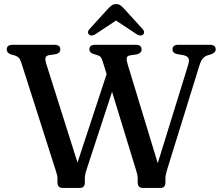

<svg xmlns="http://www.w3.org/2000/svg" viewBox="-20 -919 1083 939"><path d="M823.5 -677Q823.5 -700 853 -700H1005.5Q1035 -700 1035 -677Q1035 -662 1013 -653.5L992.5 -647.5Q979 -642 970.2 -631Q961.5 -620 954 -594.5L797.5 -90Q793.5 -76 791.2 -66.2Q789 -56.5 789 -46.5V-27Q789 0 766 0H678Q653.5 0 653.5 -27V-46.5Q653.5 -61.5 646 -85L528 -470L403.5 -90Q395 -65 395 -46.5V-27Q395 0 371 0H286Q261 0 261 -27V-46.5Q261 -55 259 -63Q257 -71 253 -84L83.5 -614.5Q78.5 -629.5 72 -636.2Q65.5 -643 54.5 -647L33 -653Q13 -660 13 -677.5Q13 -700 42.5 -700H245.5Q275 -700 275 -677Q275 -660 254.5 -654.5L218 -649Q205 -646 202.5 -636.2Q200 -626.5 207 -604.5L359 -124L501.5 -556.5L483.5 -614.5Q478.5 -631.5 473.5 -638.5Q468.5 -645.5 458.5 -648.5L437.5 -655Q417 -661.5 417 -677Q417 -700 446.5 -700H643.5Q672.5 -700 672.5 -677Q672.5 -660 650.5 -653.5L614.5 -648Q602 -645 599.8 -636Q597.5 -627 604.5 -604L751.5 -121L899.5 -599Q906.5 -621.5 902.5 -632.8Q898.5 -644 878 -649L844 -655Q823.5 -660.5 823.5 -677ZM447 -752Q427.5 -740 416 -749Q411 -753 410.5 -760.8Q410 -768.5 418 -777L506.5 -874.5Q517.5 -886 526.2 -892.5Q535 -899 548 -899Q561 -899 569.5 -892.5Q578 -886 588.5 -874.5L677.5 -777Q685 -768.5 684.5 -760.8Q684 -753 679.5 -749Q667.5 -740 648 -752L547.5 -818.5Z"/></svg>

Font: Fraunces 9pt S050
Style: Regular
Weight: 400
Version: Version 1.000; ttfautohint (v1.8.3)